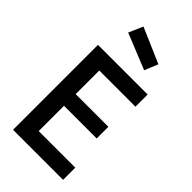

<svg xmlns="http://www.w3.org/2000/svg" viewBox="-274 -974 1047 1047"><g transform="rotate(45 250.0 -450.5)"><path d="M165 -901 368 -813 336 -735 129 -819ZM60 0V-655H443V-561H164V-379H416V-289H164V-94H446V0Z"/></g></svg>

Font: Lekton
Style: Bold
Weight: 700
Designer: Paolo Mazzetti, Luciano Perondi, Raffaele Flato, Elena Papassissa, Emilio Macchia, Michela Povoleri, Tobias Seemiller, R
Version: Version 34.000